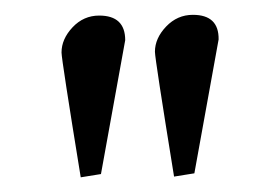

<svg xmlns="http://www.w3.org/2000/svg" viewBox="-20 -665 376 259"><path d="M214.8 -426.8Q189 -585.9 189 -595.2Q189 -613.3 204.1 -629.2Q219.2 -645 240.2 -645Q275.4 -645 274.9 -611.8L242.2 -431.2ZM88.9 -425.8Q63 -585 63 -594.2Q63 -612.3 77.9 -628.2Q92.8 -644 113.8 -644Q148.9 -644 148.9 -610.8L116.2 -430.2Z"/></svg>

Font: Linux Libertine Display
Style: Regular
Weight: 400
Designer: Philipp H. Poll
Foundry: Philipp H. Poll
Version: Version 5.0.9